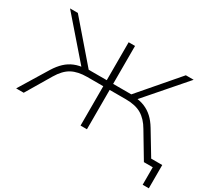

<svg xmlns="http://www.w3.org/2000/svg" viewBox="-158 -982 1545 1407"><g transform="rotate(30 614.0 -278.5)"><path d="M1176 148V0H1125V-49H1228V148ZM20 0 167 -241Q195 -286 226.5 -315.5Q258 -345 297 -361Q336 -377 385 -380L368 -361L69 -705H135L426 -368L400 -384H565V-705H619V-384H785L759 -368L1049 -705H1115L816 -361L801 -380Q850 -377 889 -361Q928 -345 959.5 -316Q991 -287 1018 -242L1164 0H1101L976 -209Q939 -273 888.5 -303Q838 -333 756 -333H619V0H565V-333H430Q351 -333 300 -305.5Q249 -278 208 -209L84 0Z"/></g></svg>

Font: Nunito Sans 7pt Expanded ExtraLight
Style: Regular
Weight: 250
Width: 7
Designer: Vernon Adams
Foundry: Vernon Adams
Version: Version 3.101;gftools[0.9.27]